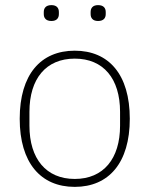

<svg xmlns="http://www.w3.org/2000/svg" viewBox="-20 -718 584 750"><path d="M181 -636C202 -636 210 -648 210 -663V-671C210 -686 202 -698 181 -698C159 -698 151 -686 151 -671V-663C151 -648 159 -636 181 -636ZM363 -636C385 -636 393 -648 393 -663V-671C393 -686 385 -698 363 -698C342 -698 334 -686 334 -671V-663C334 -648 342 -636 363 -636ZM272 12C405 12 487 -82 487 -254C487 -427 405 -520 272 -520C139 -520 57 -427 57 -254C57 -82 139 12 272 12ZM272 -19C160 -19 95 -98 95 -227V-281C95 -411 160 -489 272 -489C384 -489 449 -411 449 -281V-227C449 -98 384 -19 272 -19Z"/></svg>

Font: IBM Plex Devanagari ExtraLight
Style: Regular
Weight: 200
Designer: Mike Abbink, Paul van der Laan, Pieter van Rosmalen, Erin McLaughlin
Foundry: Bold Monday
Version: Version 1.0